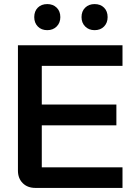

<svg xmlns="http://www.w3.org/2000/svg" viewBox="-20 -922 659 942"><path d="M68 -85V-700H581V-599H185V-409H551V-307H185V-101H581V0H154Q115 0 91.5 -23.5Q68 -47 68 -85ZM148 -838Q148 -867 165.5 -884.5Q183 -902 212 -902Q240 -902 258 -884.5Q276 -867 276 -838Q276 -810 258 -792Q240 -774 212 -774Q183 -774 165.5 -792Q148 -810 148 -838ZM380 -838Q380 -867 398 -884.5Q416 -902 444 -902Q473 -902 490.5 -884.5Q508 -867 508 -838Q508 -810 490.5 -792Q473 -774 444 -774Q416 -774 398 -792Q380 -810 380 -838Z"/></svg>

Font: Bai Jamjuree SemiBold
Style: Regular
Weight: 600
Version: Version 1.000; ttfautohint (v1.6)